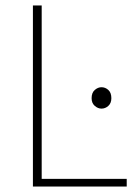

<svg xmlns="http://www.w3.org/2000/svg" viewBox="-20 -680 500 700"><path d="M100 0V-660H132V-28H442V0ZM350 -284Q337 -284 325.5 -294Q314 -304 314 -322Q314 -342 325.5 -352Q337 -362 350 -362Q364 -362 375 -352Q386 -342 386 -322Q386 -304 375 -294Q364 -284 350 -284Z"/></svg>

Font: Mada ExtraLight
Style: Regular
Weight: 250
Designer: Khaled Hosny
Version: Version 1.5